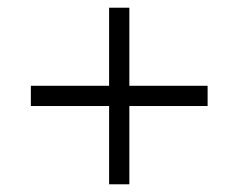

<svg xmlns="http://www.w3.org/2000/svg" viewBox="-20 -609 618 498"><path d="M315.5 -131V-334H518.5V-386.5H315.5V-589H263V-386.5H60V-334H263V-131Z"/></svg>

Font: Hauora Light
Style: Regular
Weight: 300
Designer: Wayne Shih
Foundry: WCYS
Version: Version 1.001;hotconv 1.0.109;makeotfexe 2.5.65596